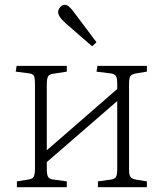

<svg xmlns="http://www.w3.org/2000/svg" viewBox="-20 -776 674 796"><path d="M50 0V-24L99 -32Q115 -34 120 -44Q125 -54 125 -80V-425Q125 -451 121 -460.5Q117 -470 100 -472L45 -479L49 -503H257V-479L199 -470Q184 -468 179 -458.5Q174 -449 174 -426V-153L466 -407V-429Q466 -452 460.5 -461Q455 -470 436 -472L380 -479L384 -503H589V-479L546 -472Q527 -469 521 -461Q515 -453 515 -430V-73Q515 -51 521 -42.5Q527 -34 546 -31L589 -24V0H386V-24L436 -31Q455 -33 460.5 -42Q466 -51 466 -74V-357L174 -104V-76Q174 -53 179 -43.5Q184 -34 199 -32L257 -24V0ZM362 -584 254 -678Q235 -695 228 -706Q221 -717 221 -726Q221 -733 225 -740Q229 -747 235 -751.5Q241 -756 248 -756Q256 -756 263.5 -750.5Q271 -745 280 -734L380 -601Z"/></svg>

Font: Literata 18pt ExtraLight
Style: Regular
Weight: 250
Designer: Latin by Veronika Burian and Jose Scaglione. Greek by Irene Vlachou. Cyrillic by Vera Evstafieva.
Foundry: TypeTogether
Version: Version 3.103;gftools[0.9.29]